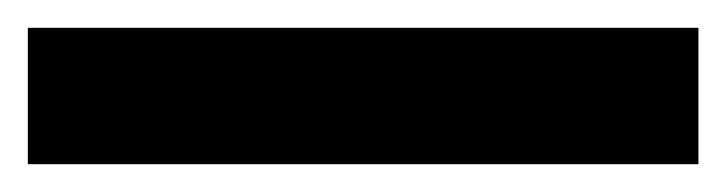

<svg xmlns="http://www.w3.org/2000/svg" viewBox="-22 55 522 138"><path d="M480 173H-2V75H480Z"/></svg>

Font: Noto Sans Georgian Bold
Style: Regular
Weight: 700
Designer: Monotype Design Team, Akaki Razmadze
Foundry: Google LLC
Version: Version 2.005; ttfautohint (v1.8.4.7-5d5b)